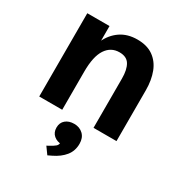

<svg xmlns="http://www.w3.org/2000/svg" viewBox="-185 -668 987 1053"><g transform="rotate(30 308.5 -141.5)"><path d="M68.8 0V-527.3H209.5V-405.8L206.1 -427.7Q230 -480 273.9 -510Q317.9 -540 379.9 -540Q441.4 -540 480.7 -512.2Q520 -484.4 539.1 -435.1Q558.1 -385.7 558.1 -321.3V0H412.6V-312Q412.6 -368.2 394 -399.2Q375.5 -430.2 329.6 -430.2Q275.4 -430.2 244.9 -383.8Q214.4 -337.4 214.4 -241.7V0ZM268.6 257.3 237.3 213.9 249 208Q274.9 193.8 285.4 184.6Q295.9 175.3 295.9 161.6V151.9L310.5 166.5Q277.3 166.5 256.6 148.7Q235.8 130.9 235.8 100.1Q235.8 68.8 256.6 51.3Q277.3 33.7 311 33.7Q345.2 33.7 367.7 55.2Q390.1 76.7 390.1 114.3Q390.1 159.7 364 191.9Q337.9 224.1 293 245.6Z"/></g></svg>

Font: Schibsted Grotesk
Style: Bold
Weight: 700
Designer: Bakken & Baeck AS, Henrik Kongsvoll
Foundry: Schibsted ASA
Version: Version 1.100;gftools[0.9.25]